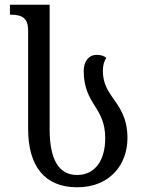

<svg xmlns="http://www.w3.org/2000/svg" viewBox="-20 -780 610 812"><path d="M306 12C444 12 519 -83 519 -196C519 -282 485 -327 455 -369C434 -399 415 -431 415 -481C415 -502 420 -522 430 -535C421 -543 408 -548 389 -548C355 -548 334 -520 334 -480C334 -410 357 -370 381 -332C404 -296 425 -260 425 -195C425 -106 385 -40 306 -40C230 -40 190 -103 190 -233V-760H22V-718H25C77 -718 99 -701 99 -650V-235C99 -77 169 12 306 12Z"/></svg>

Font: Noto Serif Georgian SemiCondensed
Style: Regular
Weight: 400
Width: 4
Designer: Monotype Design Team, Akaki Razmadze
Foundry: Google LLC
Version: Version 2.003